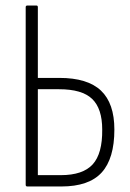

<svg xmlns="http://www.w3.org/2000/svg" viewBox="-20 -675 472 695"><path d="M79 0Q73 0 73 -6V-649Q73 -655 79 -655H112Q117 -655 117 -649V-393H195Q297 -393 345.5 -347Q394 -301 394 -206Q394 -101 348 -50.5Q302 0 202 0ZM117 -41H200Q280 -41 315.5 -80Q351 -119 350 -206Q350 -282 313.5 -317Q277 -352 194 -352H117Z"/></svg>

Font: Sofia Sans Condensed Light
Style: Regular
Weight: 300
Designer: Botio Nikoltchev, Ani Petrova
Foundry: lettersoup
Version: Version 4.101